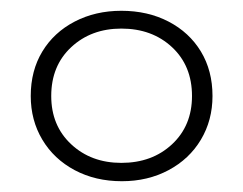

<svg xmlns="http://www.w3.org/2000/svg" viewBox="-20 -765 451 356"><path d="M206 -429Q157 -429 118.5 -449.5Q80 -470 58.5 -506Q37 -542 37 -587Q37 -634 58.5 -669.5Q80 -705 118.5 -725Q157 -745 205 -745Q254 -745 292.5 -725Q331 -705 352.5 -669.5Q374 -634 374 -587Q374 -542 352.5 -506Q331 -470 292.5 -449.5Q254 -429 206 -429ZM205 -463Q262 -463 299 -497.5Q336 -532 336 -587Q336 -643 299 -677.5Q262 -712 205 -712Q149 -712 112 -677.5Q75 -643 75 -587Q75 -532 112 -497.5Q149 -463 205 -463Z"/></svg>

Font: Modern
Style: Regular
Weight: 300
Designer: Julieta Ulanovsky
Foundry: Julieta Ulanovsky
Version: Version 8.000